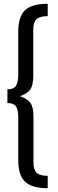

<svg xmlns="http://www.w3.org/2000/svg" viewBox="-20 -855 305 1010"><path d="M231 -770Q189 -770 172 -754Q155 -738 155 -698V-457Q155 -406 139 -384Q123 -362 85 -349Q123 -336 139.5 -314.5Q156 -293 156 -243V-2Q156 38 172.5 54Q189 70 231 70V135Q147 135 111.5 100.5Q76 66 76 -11V-237Q76 -279 63.5 -296Q51 -313 19 -313V-385Q51 -385 63.5 -403Q76 -421 76 -463V-689Q76 -766 111 -800.5Q146 -835 231 -835Z"/></svg>

Font: Fira Sans Extra Condensed
Style: Regular
Weight: 400
Width: 1
Designer: Carrois Corporate & Edenspiekermann AG
Foundry: Carrois Corporate GbR & Edenspiekermann AG
Version: Version 4.203